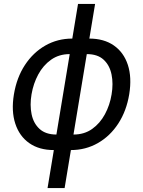

<svg xmlns="http://www.w3.org/2000/svg" viewBox="-20 -748 726 972"><path d="M252.4 11.7Q178.2 11.7 128.2 -23.4Q78.1 -58.6 57.4 -122.1Q36.6 -185.5 50.3 -269.5Q64.5 -355.5 106.2 -418.9Q147.9 -482.4 209.7 -517.6Q271.5 -552.7 345.7 -552.7H432.1Q506.3 -552.7 556.4 -517.8Q606.4 -482.9 627.2 -419.7Q647.9 -356.4 634.3 -271.5Q620.6 -187 579.1 -123Q537.6 -59.1 475.6 -23.7Q413.6 11.7 338.9 11.7ZM265.6 -66.9H352.1Q406.7 -66.9 446.5 -95.2Q486.3 -123.5 511.2 -169.7Q536.1 -215.8 544.9 -270Q554.2 -324.2 544.7 -370.8Q535.2 -417.5 504.6 -445.8Q474.1 -474.1 419.4 -474.1H333Q278.8 -474.1 238.8 -445.8Q198.7 -417.5 173.8 -371.3Q148.9 -325.2 139.6 -270.5Q130.4 -216.3 139.9 -169.9Q149.4 -123.5 180.4 -95.2Q211.4 -66.9 265.6 -66.9ZM220.7 204.1 375 -728H461.4L307.1 204.1Z"/></svg>

Font: Adwaita Sans
Style: Italic
Weight: 400
Italic angle: -9.39999°
Designer: Rasmus Andersson
Foundry: rsms
Version: Version 4.001;git-9221beed3